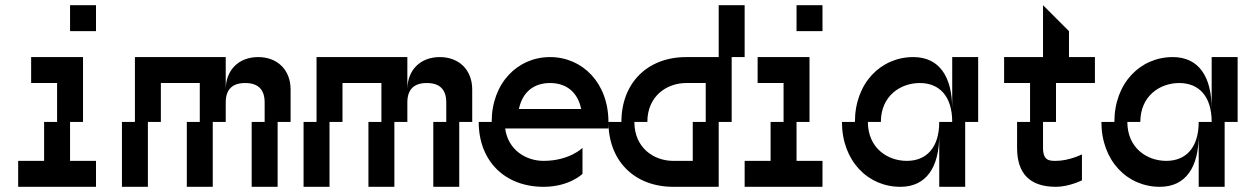

<svg xmlns="http://www.w3.org/2000/svg" viewBox="-20 -720 4790 740"><path d="M300 -500H100V-400H200V-250H150V-100H50V0H350V-100H250V-250H300ZM250 -600H350V-700H250Z M1000 -325V-250H950V0H1050V-250H1100V-375C1100 -450 1050 -500 975 -500C900 -500 850 -450 850 -375V-500H500V-250H450V0H550V-250H600V-400H750V-250H700V0H800V-250H850V-325C850 -375 875 -400 925 -400C975 -400 1000 -375 1000 -325Z M1700 -325V-250H1650V0H1750V-250H1800V-375C1800 -450 1750 -500 1675 -500C1600 -500 1550 -450 1550 -375V-500H1200V-250H1150V0H1250V-250H1300V-400H1450V-250H1400V0H1500V-250H1550V-325C1550 -375 1575 -400 1625 -400C1675 -400 1700 -375 1700 -325Z M1875 -250H1825C1825 -100 1925 0 2075 0C2175 0 2225 -50 2225 -50V-150C2225 -150 2175 -100 2075 -100C2007 -100 1938 -142 1927 -225H2325V-250C2325 -400 2225 -500 2100 -500C1975 -500 1875 -400 1875 -250ZM1980 -300C1994 -367 2039 -400 2100 -400C2161 -400 2206 -367 2220 -300Z M2375 -250H2325C2325 -100 2425 0 2575 0H2750V-250H2800V-500H2850V-700H2750V-500H2700H2625C2475 -500 2375 -400 2375 -250ZM2425 -250H2475C2475 -350 2550 -400 2625 -400H2700V-250H2650V-100H2575C2500 -100 2425 -150 2425 -250Z M3100 -500H2900V-400H3000V-250H2950V-100H2850V0H3150V-100H3050V-250H3100ZM3050 -600H3150V-700H3050Z M3275 -250H3225C3225 -100 3325 0 3450 0C3550 0 3600 -75 3600 -200V0H3700V-250H3750V-500H3650V-300C3650 -425 3600 -500 3500 -500C3375 -500 3275 -400 3275 -250ZM3325 -250H3375C3375 -350 3450 -400 3525 -400C3600 -400 3650 -350 3650 -250H3600C3600 -150 3550 -100 3475 -100C3400 -100 3325 -150 3325 -250Z M4050 0C4100 0 4150 -25 4150 -25V-125C4150 -125 4100 -100 4050 -100C4025 -100 4000 -100 4000 -150V-250H4050V-400H4200V-500H4100V-600L4000 -700V-500H3850V-400H3950V-250H3900V-150C3900 -50 3950 0 4050 0Z M4275 -250H4225C4225 -100 4325 0 4450 0C4550 0 4600 -75 4600 -200V0H4700V-250H4750V-500H4650V-300C4650 -425 4600 -500 4500 -500C4375 -500 4275 -400 4275 -250ZM4325 -250H4375C4375 -350 4450 -400 4525 -400C4600 -400 4650 -350 4650 -250H4600C4600 -150 4550 -100 4475 -100C4400 -100 4325 -150 4325 -250Z"/></svg>

Font: LS-VG5000 Shifted
Style: Regular
Weight: 400
Designer: Justin Bihan, 2021
Foundry: Justin Bihan, 2021
Version: Version 1.000;Glyphs 3.1.2 (3151)